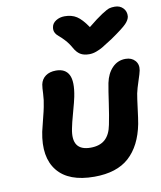

<svg xmlns="http://www.w3.org/2000/svg" viewBox="-94 -993 854 1019"><g transform="rotate(-10 333.5 -484.0)"><path d="M594.2 -918.9Q622.1 -918.9 639.2 -900.6Q656.2 -882.3 653.8 -856Q651.4 -837.9 632.6 -818.1Q613.8 -798.3 547.9 -752.9Q505.4 -725.6 491 -717Q476.6 -708.5 457 -701.2Q437.5 -693.8 418 -693.8Q388.2 -693.8 369.6 -705.6Q351.1 -717.3 336.9 -743.2Q322.8 -768.6 304.4 -788.3Q286.1 -808.1 274.4 -817.1Q262.7 -826.2 256.1 -839.1Q249.5 -852.1 252.9 -869.1Q256.3 -889.6 276.6 -902.3Q296.9 -915 323.2 -915Q361.3 -915 387.9 -897.9Q414.6 -880.9 445.8 -835Q493.7 -874 523.2 -893.1Q552.7 -912.1 564.9 -915.5Q577.1 -918.9 594.2 -918.9ZM332 -48.8Q193.8 -48.8 133.8 -123.5Q73.7 -198.2 100.1 -332Q105 -354.5 116.5 -398.7Q127.9 -442.9 130.9 -460Q138.7 -497.1 139.9 -529.8Q141.1 -562.5 144 -579.1Q149.9 -607.4 171.9 -623.3Q193.8 -639.2 228 -639.2Q278.3 -639.2 297.1 -602.3Q315.9 -565.4 299.8 -484.9Q295.4 -462.4 279.3 -404.5Q263.2 -346.7 258.8 -321.8Q234.4 -204.1 338.9 -204.1Q388.2 -204.1 416.7 -229.2Q445.3 -254.4 455.1 -306.2Q464.8 -352.5 474.4 -419.9Q483.9 -487.3 491.2 -525.9Q501.5 -575.7 530.8 -606Q560.1 -636.2 602.1 -636.2Q634.8 -636.2 653.3 -615.5Q671.9 -594.7 666 -563Q663.1 -547.4 650.1 -508.8Q637.2 -470.2 631.8 -444.8Q627.4 -421.4 620.6 -366.5Q613.8 -311.5 608.9 -284.2Q586.4 -169.4 519.8 -109.1Q453.1 -48.8 332 -48.8Z"/></g></svg>

Font: Shantell Sans Irregular Bouncy
Style: Bold Italic
Weight: 700
Italic angle: -11.31°
Designer: Stephen Nixon, Anya Danilova, Shantell Martin
Foundry: Arrow Type
Version: Version 1.006;[9816181b4]